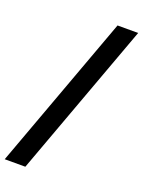

<svg xmlns="http://www.w3.org/2000/svg" viewBox="-202 -815 769 1032"><g transform="rotate(20 182.0 -298.5)"><path d="M285 -740H403L79 143H-39Z"/></g></svg>

Font: Inria Sans
Style: Bold
Weight: 700
Designer: Black Foundry Team
Foundry: Black Foundry
Version: Version 1.2; ttfautohint (v1.8.3)